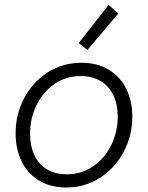

<svg xmlns="http://www.w3.org/2000/svg" viewBox="-20 -790 629 817"><path d="M46.4 -222.7Q46.4 -302.7 82.5 -371.6Q118.7 -440.4 182.6 -481.7Q246.6 -522.9 326.7 -522.9Q394.5 -522.9 443.6 -492.9Q492.7 -462.9 517.8 -410.9Q543 -358.9 543 -293.5Q543 -213.4 506.6 -144.3Q470.2 -75.2 405.8 -33.7Q341.3 7.8 261.7 7.8Q193.8 7.8 145.3 -22.2Q96.7 -52.2 71.5 -104.5Q46.4 -156.7 46.4 -222.7ZM481 -293.5Q481 -344.7 462.9 -383.5Q444.8 -422.4 409.4 -444.3Q374 -466.3 323.7 -466.3Q260.3 -466.3 211.2 -432.1Q162.1 -397.9 135 -341.8Q107.9 -285.6 107.9 -221.2Q107.9 -169.4 126 -130.4Q144 -91.3 179.2 -69.8Q214.4 -48.3 264.2 -48.3Q327.1 -48.3 376.7 -82.5Q426.3 -116.7 453.6 -173.3Q481 -230 481 -293.5ZM314.9 -606.9 442.4 -769.5 483.4 -732.4 352.1 -577.6Z"/></svg>

Font: Reddit Sans Chocolate Light
Style: Italic
Weight: 300
Italic angle: -11.25°
Designer: Stephen Hutchings
Version: Version 1.013